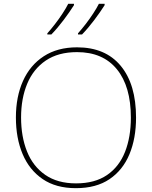

<svg xmlns="http://www.w3.org/2000/svg" viewBox="-20 -972 794 1002"><path d="M690 -358Q690 -250 655.5 -167Q621 -84 551.5 -37Q482 10 376 10Q272 10 202.5 -37.5Q133 -85 98 -168Q63 -251 63 -359Q63 -467 100 -549.5Q137 -632 208.5 -678.5Q280 -725 382 -725Q530 -725 610 -628.5Q690 -532 690 -358ZM90 -359Q90 -259 121 -181.5Q152 -104 216 -59.5Q280 -15 377 -15Q475 -15 538.5 -58.5Q602 -102 632.5 -179.5Q663 -257 663 -358Q663 -521 590 -610.5Q517 -700 382 -700Q284 -700 219 -656Q154 -612 122 -535Q90 -458 90 -359ZM526 -945Q504 -910 472 -867.5Q440 -825 408 -792H387V-798Q405 -818 426 -845Q447 -872 466 -901Q485 -930 496 -952H526ZM366 -945Q344 -910 312 -867.5Q280 -825 248 -792H227V-798Q245 -818 266 -845Q287 -872 306 -901Q325 -930 336 -952H366Z"/></svg>

Font: Noto Sans Oriya Thin
Style: Regular
Weight: 100
Designer: Amélie Bonet and Sol Matas
Foundry: Google LLC
Version: Version 2.006; ttfautohint (v1.8.4.7-5d5b)